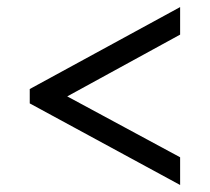

<svg xmlns="http://www.w3.org/2000/svg" viewBox="-20 -632 599 548"><path d="M494.1 -183.1V-104L64.9 -336.9V-377.9L494.1 -611.8V-533.2L171.9 -356.9Z"/></svg>

Font: Koh Santepheap
Style: Bold
Weight: 700
Designer: Danh Hong
Version: Version 2.002; ttfautohint (v1.8.3)